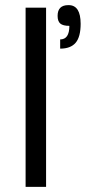

<svg xmlns="http://www.w3.org/2000/svg" viewBox="-20 -730 365 750"><path d="M80 0V-700H160V0ZM247 -710H248Q295 -710 295 -637Q295 -586 275.5 -563Q256 -540 215 -540V-576Q251 -576 251 -629Q226 -629 215.5 -638Q205 -647 205 -668Q205 -710 247 -710Z"/></svg>

Font: Fivo Sans
Style: Regular
Weight: 400
Designer: Alexander Slobzheninov
Foundry: Alexander Slobzheninov
Version: 1.0